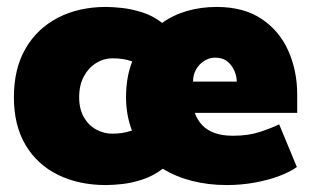

<svg xmlns="http://www.w3.org/2000/svg" viewBox="-20 -522 896 553"><path d="M836 -197H541Q548 -177 562 -162Q576 -147 598 -139Q620 -131 651 -131Q695 -131 728.5 -142Q762 -153 784 -164L835 -41Q816 -27 784 -15Q752 -3 713 4Q674 11 633 11Q580 11 533 -1Q486 -13 449 -36Q421 -15 390.5 -5Q360 5 332.5 8Q305 11 285 11Q207 11 147 -18.5Q87 -48 53.5 -104.5Q20 -161 20 -242Q20 -324 53.5 -382Q87 -440 147 -471Q207 -502 285 -502Q305 -502 332 -499Q359 -496 389.5 -486.5Q420 -477 447 -456Q479 -479 519 -490.5Q559 -502 604 -502Q682 -502 733.5 -467.5Q785 -433 810.5 -375.5Q836 -318 836 -250ZM536 -287H662Q662 -301 655.5 -317Q649 -333 635.5 -344.5Q622 -356 599 -356Q583 -356 568 -346.5Q553 -337 544.5 -321.5Q536 -306 536 -287ZM208 -242Q208 -208 221.5 -184.5Q235 -161 257 -149Q279 -137 303 -137Q318 -137 331.5 -139Q345 -141 360 -146Q352 -167 347.5 -191Q343 -215 343 -242Q343 -271 347.5 -297Q352 -323 361 -345Q347 -350 333.5 -352Q320 -354 303 -354Q279 -354 257 -340.5Q235 -327 221.5 -302Q208 -277 208 -242Z"/></svg>

Font: Catamaran Black
Style: Regular
Weight: 900
Designer: Pria Ravichandran
Version: Version 2.000